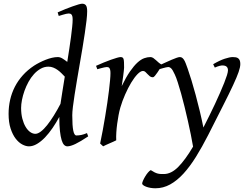

<svg xmlns="http://www.w3.org/2000/svg" viewBox="-20 -762 1320 1026"><path d="M303.2 -207Q307.6 -236.3 313.5 -273.7Q319.3 -311 326.2 -352.5Q317.9 -361.3 308.3 -370.8Q298.8 -380.4 287.8 -388.2Q276.9 -396 264.6 -400.9Q252.4 -405.8 238.8 -405.8Q216.8 -405.8 197.3 -394.8Q177.7 -383.8 161.4 -365.7Q145 -347.7 132.3 -324.5Q119.6 -301.3 110.8 -276.6Q102.1 -252 97.4 -228Q92.8 -204.1 92.8 -185.1Q92.8 -153.3 99.4 -127.9Q106 -102.5 116.7 -84.5Q127.4 -66.4 141.1 -56.6Q154.8 -46.9 168.9 -46.9Q182.1 -46.9 198.2 -59.1Q214.4 -71.3 231.7 -93Q249 -114.7 267.3 -144Q285.6 -173.3 303.2 -207ZM451.2 -33.2Q409.7 -5.4 383.1 7.3Q356.4 20 339.8 20Q330.6 20 322.8 12.5Q314.9 4.9 309.3 -13.4Q303.7 -31.7 300.3 -62Q296.9 -92.3 296.9 -137.2Q280.3 -106.4 261 -78.1Q241.7 -49.8 220.7 -27.8Q199.7 -5.9 177.7 7.1Q155.8 20 134.8 20Q118.2 20 99.1 10Q80.1 0 63.7 -21.2Q47.4 -42.5 36.6 -75.4Q25.9 -108.4 25.9 -153.8Q25.9 -192.4 34.2 -228.8Q42.5 -265.1 59.3 -298.1Q76.2 -331.1 101.8 -359.6Q127.4 -388.2 162.1 -411.1Q175.8 -419.9 191.7 -428Q207.5 -436 224.1 -442.6Q240.7 -449.2 257.3 -453.1Q273.9 -457 289.1 -457Q301.3 -457 314 -449.2Q326.7 -441.4 339.4 -431.2Q345.2 -466.8 350.3 -501Q355.5 -535.2 359.4 -564.7Q363.3 -594.2 365.7 -618.2Q368.2 -642.1 368.2 -657.2Q368.2 -668.5 366.5 -675Q364.7 -681.6 361.6 -684.8Q358.4 -688 354.5 -689Q350.6 -689.9 346.2 -689.9Q341.8 -689.9 333.3 -688Q324.7 -686 315.9 -683.3Q307.1 -680.7 300.5 -678.7Q293.9 -676.8 293.9 -676.8L288.1 -695.8Q308.6 -705.1 329.3 -713.4Q350.1 -721.7 367.9 -728Q385.7 -734.4 399.4 -738.3Q413.1 -742.2 418.9 -742.2Q432.6 -742.2 439.2 -733.4Q445.8 -724.6 445.8 -702.1Q445.8 -683.1 442.4 -652.8Q439 -622.6 433.3 -585Q427.7 -547.4 420.7 -504.9Q413.6 -462.4 406 -419.2Q398.4 -376 391.4 -334Q384.3 -292 378.7 -255.9Q373 -219.7 369.6 -191.2Q366.2 -162.6 366.2 -146Q366.2 -89.4 371.6 -63.7Q377 -38.1 388.2 -38.1Q400.9 -38.1 414.3 -40.8Q427.7 -43.5 444.8 -50.8L451.2 -33.2Z M848.1 -415Q842.3 -407.2 835.2 -396Q828.1 -384.8 821 -374.3Q814 -363.8 807.6 -356.4Q801.3 -349.1 796.4 -349.1Q787.1 -349.1 780.5 -354.5Q773.9 -359.9 768.3 -366Q762.7 -372.1 757.1 -377.4Q751.5 -382.8 744.1 -382.8Q731.4 -382.8 714.6 -365.5Q697.8 -348.1 680.9 -320.1Q664.1 -292 648.7 -257.1Q633.3 -222.2 623 -187Q617.7 -168.5 613.5 -146.2Q609.4 -124 606.2 -100.6Q603 -77.1 601.6 -54.4Q600.1 -31.7 601.1 -12.2Q594.7 -8.8 585.2 -4.6Q575.7 -0.5 565.7 3.9Q555.7 8.3 546.4 12.5Q537.1 16.6 531.2 20L515.1 4.9Q522.5 -29.8 529.3 -66.9Q536.1 -104 542.2 -140.9Q548.3 -177.7 553.5 -212.9Q558.6 -248 562.3 -278.3Q565.9 -308.6 568.1 -332.5Q570.3 -356.4 570.3 -371.1Q570.3 -382.3 568.6 -388.9Q566.9 -395.5 564.2 -398.7Q561.5 -401.9 557.9 -402.8Q554.2 -403.8 550.3 -403.8Q545.9 -403.8 537.4 -401.9Q528.8 -399.9 520.5 -397.7Q512.2 -395.5 506.1 -393.8Q500 -392.1 500 -392.1L493.2 -410.2Q513.7 -419.4 534.4 -428Q555.2 -436.5 573.2 -442.9Q591.3 -449.2 604.7 -453.1Q618.2 -457 624 -457Q630.9 -457 634.8 -454.6Q638.7 -452.1 640.4 -446Q642.1 -439.9 642.6 -429Q643.1 -418 643.1 -400.9Q643.1 -395.5 641.6 -382.8Q640.1 -370.1 638.2 -355.2Q636.2 -340.3 634 -325.7Q631.8 -311 630.4 -301.8Q653.8 -350.1 674.8 -380.4Q695.8 -410.6 714.6 -427.7Q733.4 -444.8 750.5 -450.9Q767.6 -457 783.2 -457Q792 -457 799.1 -452.1Q806.2 -447.3 813.5 -440.4Q820.8 -433.6 829.1 -426.5Q837.4 -419.4 848.1 -415Z M1264.2 -419.9Q1264.2 -403.3 1255.1 -377.2Q1246.1 -351.1 1225.8 -307.4Q1205.6 -263.7 1172.6 -198.7Q1139.6 -133.8 1092.3 -40Q1059.6 23.9 1027.1 76.2Q994.6 128.4 960.4 165.8Q926.3 203.1 889.2 223.6Q852.1 244.1 810.5 244.1Q795.9 244.1 783 241.7Q770 239.3 760.5 235.6Q751 231.9 745.4 227.5Q739.7 223.1 739.7 219.2Q739.7 213.4 744.4 202.9Q749 192.4 755.9 180.9Q762.7 169.4 770.8 159.9Q778.8 150.4 785.6 147Q797.4 154.8 806.4 159.2Q815.4 163.6 823.2 165.5Q831.1 167.5 838.9 167.7Q846.7 168 855.5 168Q895 168 932.9 129.6Q970.7 91.3 1011.7 21.5Q1006.8 -6.8 999.8 -42.5Q992.7 -78.1 984.1 -115.7Q975.6 -153.3 966.3 -191.2Q957 -229 947.8 -262.2Q938.5 -295.4 929.9 -322Q921.4 -348.6 914.1 -363.8Q902.8 -388.7 895 -396.2Q887.2 -403.8 878.9 -403.8Q874.5 -403.8 866.5 -401.9Q858.4 -399.9 850.6 -397.7Q842.8 -395.5 836.9 -393.8Q831.1 -392.1 831.1 -392.1L825.2 -410.2Q845.7 -419.4 864.3 -428Q882.8 -436.5 897.7 -442.9Q912.6 -449.2 923.8 -453.1Q935.1 -457 940.9 -457Q947.8 -457 952.9 -453.6Q958 -450.2 962.9 -442.9Q967.8 -435.5 972.4 -423.6Q977.1 -411.6 982.9 -395Q992.2 -368.7 1003.2 -332.8Q1014.2 -296.9 1025.4 -255.4Q1036.6 -213.9 1047.4 -169.2Q1058.1 -124.5 1066.9 -80.6Q1082.5 -111.3 1098.4 -143.3Q1114.3 -175.3 1128.9 -206.5Q1143.6 -237.8 1156 -266.4Q1168.5 -294.9 1178 -318.8Q1187.5 -342.8 1192.9 -360.1Q1198.2 -377.4 1198.2 -386.2Q1198.2 -410.6 1172.4 -412.1Q1156.7 -413.6 1127.9 -400.9L1119.1 -418.9Q1154.3 -439.5 1180.9 -448.2Q1207.5 -457 1224.1 -457Q1232.4 -457 1239.7 -455.8Q1247.1 -454.6 1252.4 -450.7Q1257.8 -446.8 1261 -439.5Q1264.2 -432.1 1264.2 -419.9Z"/></svg>

Font: Gentium
Style: Italic
Weight: 400
Italic angle: -7°
Designer: J. Victor Gaultney
Version: Version 1.02; 2005; OFL release